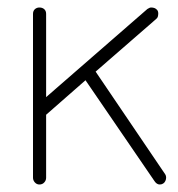

<svg xmlns="http://www.w3.org/2000/svg" viewBox="-20 -492 476 512"><path d="M85 0Q78 0 73 -5.5Q68 -11 68 -18V-455Q68 -463 73 -467.5Q78 -472 85 -472Q93 -472 98 -467.5Q103 -463 103 -455V-233L373 -468Q379 -472 383 -472Q388 -472 392 -470.5Q396 -469 399 -465.5Q402 -462 402 -456Q402 -452 401 -448Q400 -444 396 -441L235 -301L420 -28Q423 -24 423 -18Q423 -14 421 -9.5Q419 -5 415 -2.5Q411 0 406 0Q398 0 392 -9L208 -278L103 -186V-18Q103 -11 98 -5.5Q93 0 85 0Z"/></svg>

Font: Dosis ExtraLight ExtraLight
Style: Regular
Weight: 250
Version: Version 3.001; ttfautohint (v1.8.2)